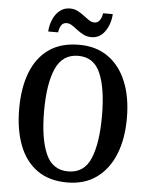

<svg xmlns="http://www.w3.org/2000/svg" viewBox="-61 -962 792 1021"><g transform="rotate(5 335.5 -451.5)"><path d="M336 10Q239 10 175 -36Q111 -82 79.5 -165Q48 -248 48 -359Q48 -470 79.5 -552Q111 -634 175 -679.5Q239 -725 337 -725Q428 -725 492 -679.5Q556 -634 589.5 -551.5Q623 -469 623 -358Q623 -247 589.5 -164.5Q556 -82 492 -36Q428 10 336 10ZM336 -49Q421 -49 455.5 -130.5Q490 -212 490 -358Q490 -504 455.5 -585Q421 -666 337 -666Q253 -666 217 -585Q181 -504 181 -358Q181 -212 216.5 -130.5Q252 -49 336 -49ZM397 -771Q374 -771 355 -780.5Q336 -790 320 -802.5Q304 -815 289.5 -824.5Q275 -834 261 -834Q240 -834 230.5 -817.5Q221 -801 219 -781H166Q168 -816 181 -846Q194 -876 217 -894.5Q240 -913 271 -913Q294 -913 312.5 -903.5Q331 -894 347 -881.5Q363 -869 377.5 -859.5Q392 -850 406 -850Q425 -850 435.5 -866.5Q446 -883 448 -903H500Q497 -850 469.5 -810.5Q442 -771 397 -771Z"/></g></svg>

Font: Noto Serif Lao Condensed SemiBold
Style: Regular
Weight: 600
Width: 3
Designer: Monotype Design Team
Foundry: Monotype Imaging Inc.
Version: Version 2.003; ttfautohint (v1.8.4.7-5d5b)